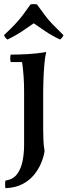

<svg xmlns="http://www.w3.org/2000/svg" viewBox="-23 -712 336 956"><path d="M192 -260V-74Q192 -46 193 -17.5Q194 11 199 40Q195 68 182 99.5Q169 131 146 159Q123 187 88 205Q53 223 4 225Q1 206 4 187Q42 182 62 155Q82 128 89.5 89.5Q97 51 97 10V-260Q97 -332 87 -403H30Q26 -422 30 -440Q69 -440 115 -442.5Q161 -445 207 -453Q201 -428 198 -392.5Q195 -357 193.5 -321Q192 -285 192 -260ZM276 -515Q245 -530 223 -543.5Q201 -557 183 -570Q165 -583 145 -596Q125 -583 107 -570Q89 -557 67 -543.5Q45 -530 14 -515Q2 -524 -3 -537Q32 -570 53 -592.5Q74 -615 91 -637.5Q108 -660 129 -690Q145 -693 161 -690Q183 -660 199.5 -637.5Q216 -615 237.5 -592.5Q259 -570 293 -537Q288 -524 276 -515Z"/></svg>

Font: Poltawski Nowy
Style: Regular
Weight: 400
Designer: Adam Pótawski, Mateusz Machalski, Borys Kosmynka, Ania Wieluska
Foundry: Capitalics.wtf
Version: Version 1.001;gftools[0.9.25]